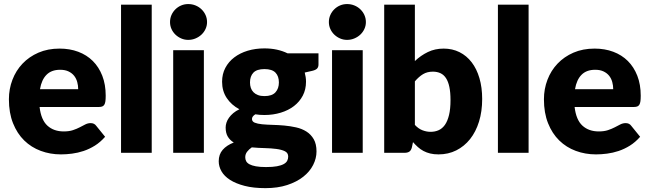

<svg xmlns="http://www.w3.org/2000/svg" viewBox="-20 -772 3282 970"><path d="M375 -321.5Q375 -340 370.2 -357.5Q365.5 -375 354.8 -388.8Q344 -402.5 326.5 -411Q309 -419.5 284 -419.5Q240 -419.5 215 -394.2Q190 -369 182 -321.5ZM180 -231.5Q187.5 -166.5 219.5 -137.2Q251.5 -108 302 -108Q329 -108 348.5 -114.5Q368 -121 383.2 -129Q398.5 -137 411.2 -143.5Q424 -150 438 -150Q456.5 -150 466 -136.5L511 -81Q487 -53.5 459.2 -36.2Q431.5 -19 402.2 -9.2Q373 0.5 343.8 4.2Q314.5 8 288 8Q233.5 8 185.8 -9.8Q138 -27.5 102.2 -62.5Q66.5 -97.5 45.8 -149.5Q25 -201.5 25 -270.5Q25 -322.5 42.8 -369Q60.5 -415.5 93.8 -450.5Q127 -485.5 174.2 -506Q221.5 -526.5 281 -526.5Q332.5 -526.5 375.2 -510.5Q418 -494.5 448.8 -464Q479.5 -433.5 496.8 -389.2Q514 -345 514 -289Q514 -271.5 512.5 -260.5Q511 -249.5 507 -243Q503 -236.5 496.2 -234Q489.5 -231.5 479 -231.5Z M746.5 -748.5V0H591.5V-748.5Z M1010 -518.5V0H855V-518.5ZM1026 -660.5Q1026 -642 1018.5 -625.8Q1011 -609.5 998 -597.2Q985 -585 967.8 -577.8Q950.5 -570.5 931 -570.5Q912 -570.5 895.5 -577.8Q879 -585 866.2 -597.2Q853.5 -609.5 846.2 -625.8Q839 -642 839 -660.5Q839 -679.5 846.2 -696Q853.5 -712.5 866.2 -725Q879 -737.5 895.5 -744.5Q912 -751.5 931 -751.5Q950.5 -751.5 967.8 -744.5Q985 -737.5 998 -725Q1011 -712.5 1018.5 -696Q1026 -679.5 1026 -660.5Z M1316 -286.5Q1354.5 -286.5 1371.8 -305.8Q1389 -325 1389 -355.5Q1389 -387 1371.8 -405Q1354.5 -423 1316 -423Q1277.5 -423 1260.2 -405Q1243 -387 1243 -355.5Q1243 -340.5 1247.2 -328Q1251.5 -315.5 1260.5 -306.2Q1269.5 -297 1283.2 -291.8Q1297 -286.5 1316 -286.5ZM1436 19Q1436 0.5 1419.5 -7.8Q1403 -16 1376.5 -19.5Q1350 -23 1317.2 -23.8Q1284.5 -24.5 1252 -27.5Q1237.5 -17.5 1228.2 -5.2Q1219 7 1219 22.5Q1219 33.5 1223.8 42.5Q1228.5 51.5 1240.5 58Q1252.5 64.5 1272.8 68.2Q1293 72 1324 72Q1357.5 72 1379 68Q1400.5 64 1413.2 57Q1426 50 1431 40.2Q1436 30.5 1436 19ZM1589 -502.5V-446Q1589 -433 1581.8 -425.5Q1574.5 -418 1557 -414L1519.5 -405.5Q1522.5 -394.5 1524.2 -383Q1526 -371.5 1526 -359Q1526 -320 1509.8 -289Q1493.5 -258 1465.2 -236.2Q1437 -214.5 1398.5 -202.8Q1360 -191 1316 -191Q1304 -191 1292.5 -191.8Q1281 -192.5 1270 -194.5Q1253 -184 1253 -171Q1253 -158 1267 -152.2Q1281 -146.5 1304 -144.2Q1327 -142 1356.2 -141.2Q1385.5 -140.5 1416 -137.8Q1446.5 -135 1475.8 -128.5Q1505 -122 1528 -107.5Q1551 -93 1565 -68.8Q1579 -44.5 1579 -7Q1579 28 1562 61.5Q1545 95 1512 121Q1479 147 1431 162.8Q1383 178.5 1321 178.5Q1260 178.5 1215.8 167Q1171.5 155.5 1142.2 136.8Q1113 118 1099 93.5Q1085 69 1085 42.5Q1085 8 1105 -15Q1125 -38 1161 -52Q1142 -63.5 1131 -81.5Q1120 -99.5 1120 -128Q1120 -139.5 1124 -152.2Q1128 -165 1136.8 -177.2Q1145.5 -189.5 1158.5 -200.5Q1171.5 -211.5 1189.5 -220Q1149 -241.5 1125.5 -276.8Q1102 -312 1102 -359Q1102 -398 1118.5 -429.2Q1135 -460.5 1163.8 -482.2Q1192.5 -504 1231.5 -515.8Q1270.5 -527.5 1316 -527.5Q1382 -527.5 1433 -502.5Z M1812.5 -518.5V0H1657.5V-518.5ZM1828.5 -660.5Q1828.5 -642 1821 -625.8Q1813.5 -609.5 1800.5 -597.2Q1787.5 -585 1770.2 -577.8Q1753 -570.5 1733.5 -570.5Q1714.5 -570.5 1698 -577.8Q1681.5 -585 1668.8 -597.2Q1656 -609.5 1648.8 -625.8Q1641.5 -642 1641.5 -660.5Q1641.5 -679.5 1648.8 -696Q1656 -712.5 1668.8 -725Q1681.5 -737.5 1698 -744.5Q1714.5 -751.5 1733.5 -751.5Q1753 -751.5 1770.2 -744.5Q1787.5 -737.5 1800.5 -725Q1813.5 -712.5 1821 -696Q1828.5 -679.5 1828.5 -660.5Z M2076 -141Q2093.5 -122 2114 -114Q2134.5 -106 2155.5 -106Q2177.5 -106 2196 -114.2Q2214.5 -122.5 2227.8 -141.2Q2241 -160 2248.5 -190.8Q2256 -221.5 2256 -266.5Q2256 -305.5 2250.2 -332.8Q2244.5 -360 2233.2 -377.2Q2222 -394.5 2205.2 -402.2Q2188.5 -410 2167 -410Q2138.5 -410 2117.5 -397.5Q2096.5 -385 2076 -361ZM2076 -463.5Q2106 -492 2141.8 -509.2Q2177.5 -526.5 2221.5 -526.5Q2265.5 -526.5 2301.5 -508.5Q2337.5 -490.5 2363 -457.2Q2388.5 -424 2402.2 -377Q2416 -330 2416 -272Q2416 -209 2400 -157.5Q2384 -106 2354.8 -69.2Q2325.5 -32.5 2285 -12.2Q2244.5 8 2195.5 8Q2172 8 2153.5 3.5Q2135 -1 2119.5 -9.2Q2104 -17.5 2091.2 -29Q2078.5 -40.5 2066.5 -54L2061 -28Q2057 -12 2048 -6Q2039 0 2024 0H1921V-748.5H2076Z M2650.5 -748.5V0H2495.5V-748.5Z M3078 -321.5Q3078 -340 3073.2 -357.5Q3068.5 -375 3057.8 -388.8Q3047 -402.5 3029.5 -411Q3012 -419.5 2987 -419.5Q2943 -419.5 2918 -394.2Q2893 -369 2885 -321.5ZM2883 -231.5Q2890.5 -166.5 2922.5 -137.2Q2954.5 -108 3005 -108Q3032 -108 3051.5 -114.5Q3071 -121 3086.2 -129Q3101.5 -137 3114.2 -143.5Q3127 -150 3141 -150Q3159.5 -150 3169 -136.5L3214 -81Q3190 -53.5 3162.2 -36.2Q3134.5 -19 3105.2 -9.2Q3076 0.5 3046.8 4.2Q3017.5 8 2991 8Q2936.5 8 2888.8 -9.8Q2841 -27.5 2805.2 -62.5Q2769.5 -97.5 2748.8 -149.5Q2728 -201.5 2728 -270.5Q2728 -322.5 2745.8 -369Q2763.5 -415.5 2796.8 -450.5Q2830 -485.5 2877.2 -506Q2924.5 -526.5 2984 -526.5Q3035.5 -526.5 3078.2 -510.5Q3121 -494.5 3151.8 -464Q3182.5 -433.5 3199.8 -389.2Q3217 -345 3217 -289Q3217 -271.5 3215.5 -260.5Q3214 -249.5 3210 -243Q3206 -236.5 3199.2 -234Q3192.5 -231.5 3182 -231.5Z"/></svg>

Font: Lato 2
Style: Regular
Weight: 900
Designer: Lukasz Dziedzic with Adam Twardoch and Botio Nikoltchev
Foundry: tyPoland Lukasz Dziedzic
Version: Version 2.015; 2015-08-06; http://www.latofonts.com/